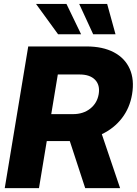

<svg xmlns="http://www.w3.org/2000/svg" viewBox="-20 -966 703 986"><path d="M4.4 0 125 -727.5H423.8Q507.8 -727.5 564.7 -697.5Q621.6 -667.5 646.2 -612.3Q670.9 -557.1 658.2 -481.4Q646.5 -411.6 606 -359.1Q565.4 -306.6 502.9 -276.9L596.7 0H417.5L338.4 -241.7Q336.4 -241.7 334.5 -241.7H220.2L180.2 0ZM243.2 -379.9H355Q407.7 -379.9 443.4 -408.2Q479 -436.5 486.8 -482.4Q494.6 -528.8 468.3 -556.2Q441.9 -583.5 388.7 -583.5H276.9ZM278.3 -790 165 -945.8H321.3L396.5 -790ZM458.5 -790 386.7 -945.8H530.3L573.2 -790Z"/></svg>

Font: Inter Display ExtraBold
Style: Italic
Weight: 800
Italic angle: -9.39999°
Designer: Rasmus Andersson
Foundry: rsms
Version: Version 4.000;git-a52131595